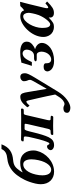

<svg xmlns="http://www.w3.org/2000/svg" viewBox="791 -1529 970 2592"><g transform="rotate(-90 1276.0 -233.0)"><path d="M94 -240C88 -214 85 -189 85 -167C85 -54 157 12 254 12C392 12 507 -100 535 -220C539 -234 541 -250 541 -268C541 -347 501 -445 375 -445C315 -445 274 -430 245 -411C251 -424 257 -437 265 -447C308 -508 335 -534 412 -541C511 -549 584 -589 624 -698H560C538 -646 495.9 -625.6 428 -619C325 -609 252 -548 207 -488C161 -426 121 -355 94 -240ZM354 -404C399 -404 421 -359 421 -292C421 -264 417 -231 409 -196C381 -74 324 -27 282 -27C231 -27 205 -74 205 -146C205 -173 208 -204 216 -236C223 -268 259 -404 354 -404Z M596 -83C569 -83 551 -63 546 -42C546 -40 545 -37 545 -35C545 -10 573 12 612 12C666 12 696 -14 720 -62C741 -104 766 -187 785 -267C806.4 -356.9 814 -386 831 -386H888C897 -386 901 -382 901 -372C901 -365 899 -355 896 -342L834 -75C828 -49 821 -35 804 -35H786C767 -35 755 -31 753 -23L749 -8L757 1C757 1 838 -1 873 -1C913 -1 994 1 994 1L1005 -8L1009 -23C1011 -31 998 -35 982 -35H963C953 -35 948 -41 948 -53C948 -59 949 -66 951 -75L1016 -355C1024.1 -390 1027 -397 1044 -397H1072C1094 -397 1102 -401 1104 -409L1108 -424L1100 -434C1100 -434 1018 -432 975 -432C933 -432 868 -433 868 -433C868 -433 815 -432 783 -432C743 -432 685 -434 685 -434L667 -425L664 -411C663 -409 663 -408 663 -407C663 -398 673 -397 704 -397C722 -397 730 -395 730 -375C730 -355 723 -321 708 -260C684 -154 663 -94 647 -62C646 -61 639 -51 633 -51C616 -51 621 -83 596 -83Z M1329 -344C1319.8 -398.4 1312 -444 1268 -444C1207 -444 1174 -410 1124 -350C1128.7 -336.3 1134.7 -328.7 1149 -319.5C1162 -339 1186 -362 1200 -362C1206.3 -362 1211.7 -356.1 1215 -341C1215 -341 1272 -101 1296 27L1270 68C1229 136 1187 153 1169 153C1150 153 1136 138 1114 138C1055 138 1049 170 1049 188C1049 223 1094 232 1117 232C1178 232 1272.4 166.7 1333 67L1522 -244C1568 -319.8 1583.5 -354.5 1583.5 -380.5C1583.5 -415.5 1573 -444 1533 -444C1502.5 -444 1475.5 -421.5 1475.5 -395.5C1475.5 -351 1494 -340 1494 -317C1494 -303 1492.2 -295 1475 -265L1374 -89L1372 -90Z M1609 -88C1609 -86 1608 -83 1608 -80C1608 -52 1634 12 1749 12C1909 12 1977 -72 1990 -128C1992 -137 1993 -145 1993 -152C1993 -208 1940 -236 1908 -245C1956 -261 2000 -300 2007 -334C2009 -343 2010 -351 2010 -358C2010 -427 1931 -445 1866 -445C1777 -445 1759 -430 1727 -430L1683 -288H1734C1766 -354 1794 -413 1853 -413C1877 -413 1902 -392 1902 -355C1902 -348 1901 -340 1899 -333C1894 -308 1873 -258 1817 -258H1785C1767 -258 1747 -252 1745 -240C1744 -239 1744 -238 1744 -237C1744 -228 1756 -222 1777 -222H1833C1860 -222 1875 -190 1875 -156C1875 -146 1873 -136 1871 -126C1853 -49 1797 -27 1771 -27C1725 -27 1718 -64 1718 -90V-97V-100C1718 -113 1709 -129 1672 -129C1630 -129 1615 -113 1609 -88Z M2335 -39C2335 -21 2346 10 2397 10C2449 10 2481 -12 2552 -82L2527 -105C2498.5 -79.5 2481 -67 2470 -67C2465 -67 2461 -71 2461 -83C2461 -92 2463.4 -105.9 2468 -125L2515.3 -321C2524.7 -359.9 2547 -443.8 2547 -443.8C2547 -445.8 2546.8 -447 2545 -447L2490 -444C2474.2 -425.6 2456.1 -408 2433 -392C2423 -422 2401 -444 2349 -444C2234 -444 2073 -289 2073 -132C2073 -76 2106.5 10 2211 10C2250.5 10 2272 0 2334 -59L2336 -58C2335 -52.3 2335 -43 2335 -39ZM2368 -195C2335 -112 2273 -40 2245 -40C2201 -40 2195 -97 2195 -151C2195 -254 2272 -405 2352 -405C2381 -405 2399 -370 2399 -331C2399 -315 2388 -248 2368 -195Z"/></g></svg>

Font: Linux Libertine O
Style: Bold Italic
Weight: 700
Italic angle: -11.5°
Designer: Philipp H. Poll
Foundry: Philipp H. Poll
Version: Version 4.1.0